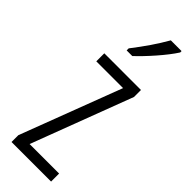

<svg xmlns="http://www.w3.org/2000/svg" viewBox="-258 -781 796 796"><g transform="rotate(45 140.5 -382.5)"><path d="M259 -757V-765H196C168 -716 137 -671 96 -618V-606H129C169 -643 230 -711 259 -757ZM259 0V-47H86L254 -491V-532H39V-485H196L27 -40V0Z"/></g></svg>

Font: Noto Sans Arabic ExtCond Light
Style: Regular
Weight: 300
Width: 2
Designer: Monotype Design Team, Nadine Chahine, Nizar Qandah and Khaled Hosny
Foundry: Monotype Imaging Inc.
Version: Version 2.012